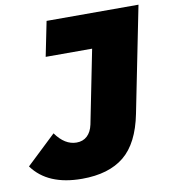

<svg xmlns="http://www.w3.org/2000/svg" viewBox="-167 -777 864 969"><g transform="rotate(-10 265.0 -292.0)"><path d="M-78 8 73 -135Q120 -69 180 -69Q213 -69 234.5 -89Q256 -109 264 -146L339 -522H101L137 -700H608L500 -160Q471 -13 392 51.5Q313 116 176 116Q0 116 -78 8Z"/></g></svg>

Font: Montserrat Alternates Black
Style: Italic
Weight: 900
Italic angle: -11.3°
Designer: Julieta Ulanovsky
Foundry: Julieta Ulanovsky
Version: Version 7.200